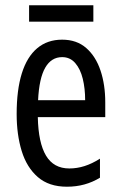

<svg xmlns="http://www.w3.org/2000/svg" viewBox="-20 -696 458 726"><path d="M215 -546Q270 -546 306 -514.5Q342 -483 360 -429.5Q378 -376 378 -309V-253H123Q125 -156 154 -107.5Q183 -59 242 -59Q271 -59 299.5 -68Q328 -77 358 -96V-24Q330 -7 299 1.5Q268 10 233 10Q165 10 123 -26.5Q81 -63 62 -125Q43 -187 43 -265Q43 -356 62.5 -418.5Q82 -481 120.5 -513.5Q159 -546 215 -546ZM215 -480Q174 -480 151 -440Q128 -400 124 -317H302Q302 -361 293 -398Q284 -435 264.5 -457.5Q245 -480 215 -480ZM333 -676V-614H90V-676Z"/></svg>

Font: Noto Sans Khmer ExtraCondensed
Style: Regular
Weight: 400
Width: 2
Designer: Danh Hong and the Monotype Design Team
Foundry: Monotype Imaging Inc.
Version: Version 2.004